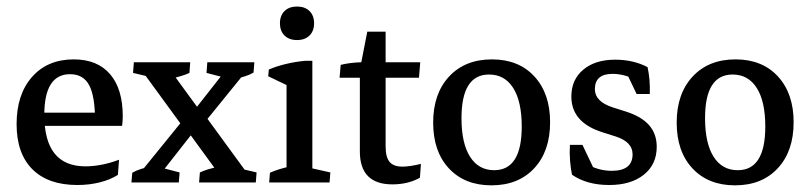

<svg xmlns="http://www.w3.org/2000/svg" viewBox="-20 -553 2456 582"><path d="M214.4 7.8Q126 7.8 78.1 -40Q30.3 -87.9 30.3 -176.8Q30.3 -266.6 77.1 -319.8Q124 -373 203.6 -373Q274.9 -373 313.5 -328.4Q352.1 -283.7 352.1 -200.2Q352.1 -192.9 351.6 -185.5Q351.1 -178.2 350.1 -171.4L268.1 -187Q268.1 -261.7 250.2 -294.9Q232.4 -328.1 192.4 -328.1Q114.3 -328.1 114.3 -204.6Q114.3 -48.8 238.8 -48.8Q287.6 -48.8 340.8 -68.8L337.4 -22.9Q314.5 -8.3 282.5 -0.2Q250.5 7.8 214.4 7.8ZM62 -171.4V-211.4H342.3L350.1 -171.4Z M378.4 0 380.9 -29.3Q392.6 -36.1 406.5 -40.5Q420.4 -44.9 434.6 -48.3L405.3 -29.8L540 -195.8L598.1 -193.4L469.7 -29.8L470.2 -44.4L524.4 -30.3L522 0ZM583.5 0 585.9 -30.3Q596.2 -35.2 610.4 -39.6Q624.5 -43.9 638.7 -47.4L636.7 -35.2L540.5 -167L603.5 -200.2L730 -26.9L698.2 -44.4L757.8 -30.3L755.4 0ZM556.6 -364.3 554.2 -332Q543.9 -327.1 529.8 -322.8Q515.6 -318.4 501.5 -314.9L504.4 -329.1L600.6 -197.3L537.6 -164.1L411.1 -337.4L442.9 -317.9L383.3 -332L385.7 -364.3ZM751 -364.3 748.5 -333Q736.8 -326.2 722.9 -321.8Q709 -317.4 694.8 -314L724.1 -334.5L589.4 -168.5L531.2 -170.9L659.7 -334.5L660.2 -317.9L606 -332L608.4 -364.3Z M848.6 -2.9V-329.6L926.8 -338.9V-2.9ZM848.6 -248.5V-311L860.4 -289.6L793 -321.8L794.9 -342.3Q816.4 -351.6 844.7 -358.6Q873 -365.7 905.3 -368.7H926.8V-291ZM795.9 0 798.3 -29.3Q811 -35.2 825.9 -39.8Q840.8 -44.4 858.4 -48.3L848.6 -12.2V-79.1H926.8V-12.2L918.5 -44.4L981.4 -30.3L979 0ZM880.4 -431.6Q856.4 -431.6 842.5 -445.3Q828.6 -459 828.6 -482.4Q828.6 -505.9 842.5 -519.5Q856.4 -533.2 880.4 -533.2Q904.3 -533.2 918.2 -519.5Q932.1 -505.9 932.1 -482.4Q932.1 -459 918.2 -445.3Q904.3 -431.6 880.4 -431.6Z M1169.4 5.9Q1070.8 5.9 1070.8 -94.2V-329.6L1075.2 -364.3L1093.3 -457H1148.9V-108.9Q1148.9 -76.7 1160.9 -62.3Q1172.9 -47.9 1199.7 -47.9Q1221.7 -47.9 1255.9 -56.2L1252.9 -14.2Q1216.8 5.9 1169.4 5.9ZM1009.3 -317.4 1012.7 -356.4Q1041 -363.3 1075.2 -364.3H1253.9L1250 -317.4Z M1469.7 8.8Q1388.7 8.8 1340.8 -42.5Q1293 -93.8 1293 -181.2Q1293 -269 1341.3 -321Q1389.6 -373 1471.2 -373Q1552.2 -373 1599.9 -321.3Q1647.5 -269.5 1647.5 -182.6Q1647.5 -94.7 1599.4 -43Q1551.3 8.8 1469.7 8.8ZM1478 -37.1Q1561.5 -37.1 1561.5 -169.4Q1561.5 -245.6 1535.6 -286.4Q1509.8 -327.1 1462.4 -327.1Q1378.9 -327.1 1378.9 -194.8Q1378.9 -118.7 1404.8 -77.9Q1430.7 -37.1 1478 -37.1Z M1826.7 7.8Q1758.8 7.8 1713.9 -23.4Q1710 -41.5 1708 -65.2Q1706.1 -88.9 1707.5 -113.8H1745.6L1785.6 -29.8L1753.9 -59.1Q1791 -35.2 1834.5 -35.2Q1897.5 -35.2 1897.5 -85.4Q1897.5 -122.6 1846.7 -139.2L1806.6 -151.9Q1711.9 -181.6 1711.9 -260.3Q1711.9 -311.5 1748 -341.8Q1784.2 -372.1 1844.7 -372.1Q1899.4 -372.1 1942.9 -349.6Q1951.2 -312.5 1949.7 -268.1H1909.7L1869.6 -352.1L1917.5 -306.2Q1875.5 -329.1 1836.9 -329.1Q1783.2 -329.1 1783.2 -282.7Q1783.2 -245.1 1837.4 -227.5L1877.4 -214.8Q1924.8 -199.7 1947.8 -173.3Q1970.7 -147 1970.7 -107.9Q1970.7 -54.7 1931.6 -23.4Q1892.6 7.8 1826.7 7.8Z M2208 8.8Q2127 8.8 2079.1 -42.5Q2031.2 -93.8 2031.2 -181.2Q2031.2 -269 2079.6 -321Q2127.9 -373 2209.5 -373Q2290.5 -373 2338.1 -321.3Q2385.7 -269.5 2385.7 -182.6Q2385.7 -94.7 2337.6 -43Q2289.6 8.8 2208 8.8ZM2216.3 -37.1Q2299.8 -37.1 2299.8 -169.4Q2299.8 -245.6 2273.9 -286.4Q2248 -327.1 2200.7 -327.1Q2117.2 -327.1 2117.2 -194.8Q2117.2 -118.7 2143.1 -77.9Q2168.9 -37.1 2216.3 -37.1Z"/></svg>

Font: Markazi Text
Style: Regular
Weight: 400
Designer: Borna Izadpanah (Arabic designer), Fiona Ross (Arabic design director) and Florian Runge (Latin designer)
Foundry: Borna Izadpanah and Florian Runge
Version: Version 1.000